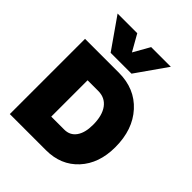

<svg xmlns="http://www.w3.org/2000/svg" viewBox="-247 -1037 1173 1173"><g transform="rotate(45 339.5 -450.0)"><path d="M396 -700.2H215.8L76.2 -899.9H246.1L306.2 -793.9L366.2 -899.9H536.1ZM336.9 -649.9Q475.1 -649.9 559.6 -557.1Q644 -464.4 644 -313Q644 -171.9 564.9 -85.9Q485.8 0 356.9 0H44.9V-649.9ZM234.9 -481.9V-168H347.2Q396.5 -168 423.8 -206.1Q451.2 -244.1 451.2 -313Q451.2 -393.1 418.5 -437.5Q385.7 -481.9 327.1 -481.9Z"/></g></svg>

Font: Overused Grotesk Black
Style: Regular
Weight: 900
Version: Version 0.002